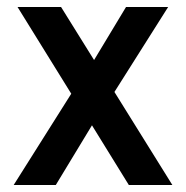

<svg xmlns="http://www.w3.org/2000/svg" viewBox="-20 -527 530 547"><path d="M347 0 242 -170 139 0H19L183 -260L30 -507H154L248 -356L339 -507H459L306 -265L471 0Z"/></svg>

Font: Inria Sans
Style: Bold
Weight: 700
Designer: Black Foundry Team
Foundry: Black Foundry
Version: Version 1.2; ttfautohint (v1.8.3)